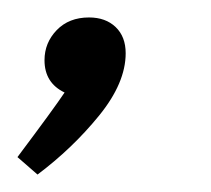

<svg xmlns="http://www.w3.org/2000/svg" viewBox="-30 -90 242 220"><path d="M114 -29Q114 5 83.5 42.5Q53 80 13 110L-10 90Q32 34 44 16Q21 5 21 -21Q21 -41 35 -55.5Q49 -70 72 -70Q91 -70 102.5 -59Q114 -48 114 -29Z"/></svg>

Font: Cambay Devanagari
Style: Italic
Weight: 400
Italic angle: -11°
Designer: Pooja Saxena
Foundry: Pooja Saxena
Version: Version 1.018;PS 001.018;hotconv 1.0.70;makeotf.lib2.5.58329